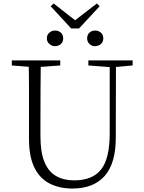

<svg xmlns="http://www.w3.org/2000/svg" viewBox="-20 -1071 828 1106"><path d="M297 -805Q279 -805 264.5 -817.5Q250 -830 250 -850Q250 -871 264.5 -883Q279 -895 297 -895Q317 -895 330.5 -883Q344 -871 344 -850Q344 -830 330.5 -817.5Q317 -805 297 -805ZM528 -805Q509 -805 495.5 -817.5Q482 -830 482 -850Q482 -871 495.5 -883Q509 -895 528 -895Q547 -895 561 -883Q575 -871 575 -850Q575 -830 561 -817.5Q547 -805 528 -805ZM289 -1051 436 -936H389L538 -1051L554 -1035L435 -907H390L272 -1035ZM397 15Q322 15 265.5 -14Q209 -43 178 -106Q147 -169 147 -271V-387Q147 -472 147 -556Q147 -640 145 -723H215Q214 -641 213.5 -557Q213 -473 213 -387V-286Q213 -193 236.5 -137Q260 -81 304 -56.5Q348 -32 407 -32Q513 -32 562.5 -95Q612 -158 612 -303V-723H648L647 -278Q647 -130 583 -57.5Q519 15 397 15ZM48 -694V-723H327V-694L194 -684H175ZM489 -694V-723H744V-694L636 -684H618Z"/></svg>

Font: Noto Serif JP ExtraLight
Style: Regular
Weight: 200
Designer: Ryoko NISHIZUKA  (kana & ideographs); Frank Grießhammer (Latin, Greek & Cyrillic); Wenlong ZHANG  (bopomofo); Sandoll Co
Foundry: Adobe
Version: Version 2.002-H1;hotconv 1.1.0;makeotfexe 2.6.0